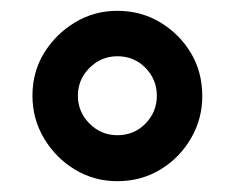

<svg xmlns="http://www.w3.org/2000/svg" viewBox="-20 -700 434 355"><path d="M197 -365Q154 -365 118.5 -386.5Q83 -408 61.5 -444Q40 -480 40 -523Q40 -567 61.5 -602Q83 -637 118.5 -658.5Q154 -680 197 -680Q241 -680 276.5 -658.5Q312 -637 333 -602Q354 -567 354 -522Q354 -480 333 -444Q312 -408 276.5 -386.5Q241 -365 197 -365ZM197 -450Q228 -450 249 -471.5Q270 -493 270 -523Q270 -553 249 -574.5Q228 -596 197 -596Q167 -596 145.5 -574.5Q124 -553 124 -523Q124 -493 145.5 -471.5Q167 -450 197 -450Z"/></svg>

Font: Atkinson Hyperlegible Next
Style: Bold
Weight: 700
Designer: Elliott Scott, Megan Eiswerth, Linus Boman, Theodore Petrosky, Letters from Sweden
Foundry: Applied Design Works, Letters from Sweden
Version: Version 2.001